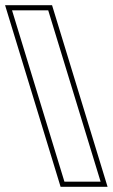

<svg xmlns="http://www.w3.org/2000/svg" viewBox="-204 -653 439 743"><path d="M163.9 -20 185.3 50H45.3L23.9 -20L-136 -543L-157.4 -613H-17.4L4 -543ZM212.3 70 -2.6 -633H-184.4L30.5 70Z"/></svg>

Font: Nordica Plus
Style: NordicaClassicRgOpOblOl
Weight: 500
Version: Version 1.01